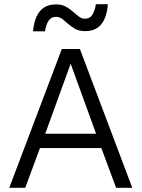

<svg xmlns="http://www.w3.org/2000/svg" viewBox="-20 -893 673 913"><path d="M609 0H532L462 -189H170L100 0H24L274 -660H360ZM195 -257H437L316 -590ZM493 -873Q488 -810 461.5 -777.5Q435 -745 385 -745Q357 -745 338 -755.5Q319 -766 304.5 -779Q290 -792 276.5 -802.5Q263 -813 246 -813Q223 -813 211 -794.5Q199 -776 194 -744H137Q143 -807 169.5 -839.5Q196 -872 247 -872Q274 -872 293 -861.5Q312 -851 326.5 -838Q341 -825 354.5 -814.5Q368 -804 384 -804Q407 -804 419 -822.5Q431 -841 436 -873Z"/></svg>

Font: Kantumruy Pro
Style: Regular
Weight: 400
Designer: Sovichet Tep
Foundry: Sovichet Tep
Version: Version 1.002